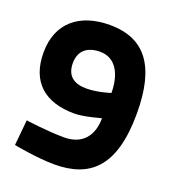

<svg xmlns="http://www.w3.org/2000/svg" viewBox="-127 -768 783 875"><g transform="rotate(20 265.0 -330.0)"><path d="M37 -10C37 -10 151 12 235 12C404 12 510 -72 510 -334C510 -560 431 -672 257 -672C112 -672 15 -596 15 -451C15 -308 99 -237 242 -237C290 -237 368 -261 368 -260C368 -178 326 -119 235 -119C151 -119 49 -134 49 -134ZM254 -363C193 -363 157 -390 157 -451C157 -512 196 -542 257 -542C334 -542 369 -472 369 -383C369 -383 308 -363 254 -363Z"/></g></svg>

Font: TitilliumText22L
Style: 999 wt
Weight: 900
Designer: Campivisivi
Foundry: Campivisivi
Version: 1.000